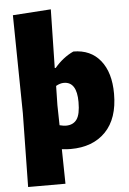

<svg xmlns="http://www.w3.org/2000/svg" viewBox="-59 -745 652 973"><g transform="rotate(-5 266.5 -258.5)"><path d="M332 -479Q420 -479 469.5 -417.5Q519 -356 519 -248Q519 -122 454 -55Q389 12 276 12Q255 12 231 9L234 185H44L50 -190L43 -689L237 -702L231 -404H236Q278 -454 332 -479ZM228 -215 230 -113Q250 -108 263 -108Q299 -108 317.5 -133.5Q336 -159 336 -222Q336 -325 270 -325Q251 -325 230 -313Z"/></g></svg>

Font: Alegreya Sans SC Black
Style: Regular
Weight: 900
Designer: Juan Pablo del Peral
Foundry: Huerta Tipografica
Version: Version 2.007